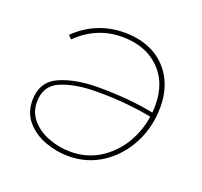

<svg xmlns="http://www.w3.org/2000/svg" viewBox="-99 -638 791 753"><g transform="rotate(20 297.0 -261.5)"><path d="M531 -300Q531 -218 495.5 -148.5Q460 -79 397.5 -37.5Q335 4 257 4Q206 4 158 -14Q110 -32 80 -67.5Q50 -103 50 -153Q50 -231 114.5 -260.5Q179 -290 278 -290Q409 -290 515 -268L513 -250Q405 -272 278 -272Q189 -272 129 -247.5Q69 -223 69 -154Q69 -110 97 -78.5Q125 -47 169 -31Q213 -15 259 -15Q332 -15 389.5 -55Q447 -95 478.5 -160.5Q510 -226 510 -300Q510 -396 451.5 -452Q393 -508 297 -508Q243 -508 196 -488Q149 -468 111 -430L97 -444Q139 -485 190 -506Q241 -527 300 -527Q369 -527 421 -499.5Q473 -472 502 -420.5Q531 -369 531 -300Z"/></g></svg>

Font: Fixel Italic Variable Display Thin
Style: Italic
Weight: 100
Italic angle: -10°
Designer: AlfaBravo + MacPaw
Foundry: Kyrylo Tkachov, Marchela Mozhyna, Serhii Makarenko, Maria Weinstein, Zakhar Kryvoshyya
Version: Version 1.210;Glyphs 3.2 (3217)